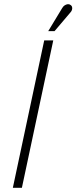

<svg xmlns="http://www.w3.org/2000/svg" viewBox="-20 -892 363 912"><path d="M312 -830Q319 -837 321.5 -844Q324 -851 322.5 -858Q321 -865 314 -869Q309 -873 301.5 -872Q294 -871 287 -866.5Q280 -862 275 -853L209 -744H239ZM41 0H84L233 -700H190Z"/></svg>

Font: Advent Pro Light
Style: Italic
Weight: 300
Italic angle: -12°
Version: Version 3.000